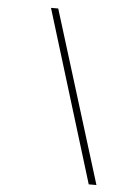

<svg xmlns="http://www.w3.org/2000/svg" viewBox="-53 -764 597 819"><g transform="rotate(5 245.5 -354.0)"><path d="M163 -722 391 14H358L132 -722Z"/></g></svg>

Font: Playfair Display SemiBold
Style: Italic
Weight: 600
Italic angle: -14°
Designer: Claus Eggers Sørensen
Foundry: Claus Eggers Sørensen
Version: Version 1.203